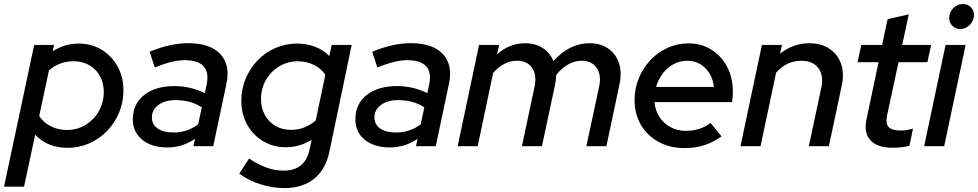

<svg xmlns="http://www.w3.org/2000/svg" viewBox="-60 -737 4930 968"><path d="M-39.7 204 112.3 -510.3H212.7L205.7 -478.7Q267 -517.3 336.3 -517.3Q401.3 -517.3 452 -486.5Q502.7 -455.7 532.5 -402.5Q562.3 -349.3 562.3 -282Q562.3 -222 540.3 -169.3Q518.3 -116.7 479.8 -76.8Q441.3 -37 390.2 -14.3Q339 8.3 280.3 8.3Q180.3 8.3 117.3 -57.7L61.3 204ZM277 -81.7Q329.7 -81.7 371.7 -107.5Q413.7 -133.3 438.5 -177Q463.3 -220.7 463.3 -273.3Q463.3 -318.3 444 -353.3Q424.7 -388.3 390.2 -408.3Q355.7 -428.3 311.7 -428.3Q239 -428.3 186.7 -381.7L137.7 -152.3Q157.7 -120 195 -100.8Q232.3 -81.7 277 -81.7Z M783.3 6.3Q704.7 6.3 657.2 -32.3Q609.7 -71 609.7 -136Q609.7 -212.7 666.5 -257.8Q723.3 -303 820.7 -303Q861.3 -303 900.5 -293.5Q939.7 -284 972.3 -267.3L982 -311.7Q1007 -433.7 869 -433.7Q812.3 -433.7 720.3 -397L694.3 -476.3Q749.3 -498.7 797.7 -509Q846 -519.3 889 -519.3Q999 -519.3 1050.3 -465Q1101.7 -410.7 1081.7 -315.3L1015 0H915.3L923.3 -37Q890.3 -15 856 -4.3Q821.7 6.3 783.3 6.3ZM815 -69Q883.7 -69 939 -110L957.3 -195.7Q902.7 -232.3 825 -232.3Q772 -232.3 738.8 -208Q705.7 -183.7 705.7 -145Q705.7 -109.7 734.7 -89.3Q763.7 -69 815 -69Z M1373.3 211.3Q1314 211.3 1253 192Q1192 172.7 1146.3 138.7L1195.7 62Q1239.7 92 1283.3 107.7Q1327 123.3 1370 123.3Q1478 123.3 1500.7 17.3L1511 -32.3Q1451.3 5.3 1381.3 5.3Q1317.3 5.3 1266.3 -25.3Q1215.3 -56 1186 -108.8Q1156.7 -161.7 1156.7 -228.7Q1156.7 -288.3 1178.7 -340.8Q1200.7 -393.3 1239 -433Q1277.3 -472.7 1328.5 -495Q1379.7 -517.3 1438 -517.3Q1486 -517.3 1528.2 -501.3Q1570.3 -485.3 1600.3 -454.3L1612.3 -510.3H1713L1600.7 28Q1582 117 1523.7 164.2Q1465.3 211.3 1373.3 211.3ZM1406.7 -82.3Q1477.3 -82.3 1531.7 -129.7L1580.3 -360Q1560 -391.3 1522.7 -409.7Q1485.3 -428 1441.3 -428Q1390 -428 1347.7 -402.3Q1305.3 -376.7 1280.7 -333.7Q1256 -290.7 1256 -237.3Q1256 -192.3 1275.2 -157.3Q1294.3 -122.3 1328.7 -102.3Q1363 -82.3 1406.7 -82.3Z M1905.3 6.3Q1826.7 6.3 1779.2 -32.3Q1731.7 -71 1731.7 -136Q1731.7 -212.7 1788.5 -257.8Q1845.3 -303 1942.7 -303Q1983.3 -303 2022.5 -293.5Q2061.7 -284 2094.3 -267.3L2104 -311.7Q2129 -433.7 1991 -433.7Q1934.3 -433.7 1842.3 -397L1816.3 -476.3Q1871.3 -498.7 1919.7 -509Q1968 -519.3 2011 -519.3Q2121 -519.3 2172.3 -465Q2223.7 -410.7 2203.7 -315.3L2137 0H2037.3L2045.3 -37Q2012.3 -15 1978 -4.3Q1943.7 6.3 1905.3 6.3ZM1937 -69Q2005.7 -69 2061 -110L2079.3 -195.7Q2024.7 -232.3 1947 -232.3Q1894 -232.3 1860.8 -208Q1827.7 -183.7 1827.7 -145Q1827.7 -109.7 1856.7 -89.3Q1885.7 -69 1937 -69Z M2247.3 0 2355.3 -510.3H2456.3L2446.3 -463.7Q2509.3 -519 2587 -519Q2639 -519 2676 -494.8Q2713 -470.7 2730.3 -429Q2811 -519 2911.7 -519Q2968.3 -519 3006.8 -492Q3045.3 -465 3060.8 -418Q3076.3 -371 3063 -311L2997.3 0H2896.3L2961 -302.7Q2972.7 -358.7 2948 -394.7Q2923.3 -430.7 2872 -430.7Q2803.3 -430.7 2744 -359.3Q2743.7 -348 2742.5 -336Q2741.3 -324 2738.7 -311L2672.3 0H2571.3L2634.7 -298Q2647.7 -357 2623.5 -393.8Q2599.3 -430.7 2546.3 -430.7Q2480.7 -430.7 2426.3 -369.7L2348.3 0Z M3391.3 9.7Q3318.3 9.7 3261.2 -21.2Q3204 -52 3171.7 -106.8Q3139.3 -161.7 3139.3 -231.3Q3139.3 -290 3160.5 -342.2Q3181.7 -394.3 3219.3 -434Q3257 -473.7 3306.2 -496Q3355.3 -518.3 3411.3 -518.3Q3476 -518.3 3526.3 -486.7Q3576.7 -455 3605.7 -400.5Q3634.7 -346 3634.7 -275.3Q3634.7 -265 3634 -252.7Q3633.3 -240.3 3630.7 -222H3240Q3243.3 -180 3264.7 -147.3Q3286 -114.7 3320.5 -96Q3355 -77.3 3397.7 -77.3Q3470 -77.3 3522.7 -117L3577.7 -49.3Q3533.7 -18.3 3488.8 -4.3Q3444 9.7 3391.3 9.7ZM3247.7 -298.7H3539Q3533 -356.7 3495.7 -393.7Q3458.3 -430.7 3404.3 -430.7Q3367.7 -430.7 3336 -413.5Q3304.3 -396.3 3281.5 -366.7Q3258.7 -337 3247.7 -298.7Z M3673.3 0 3781.3 -510.3H3882.3L3872.7 -466Q3938.7 -519 4020 -519Q4080.3 -519 4121.7 -491.3Q4163 -463.7 4180.2 -415.7Q4197.3 -367.7 4184 -306.3L4119 0H4018L4080.7 -295.3Q4093.7 -356.3 4066 -393.5Q4038.3 -430.7 3980.3 -430.7Q3906 -430.7 3853 -371L3774.3 0Z M4442 8Q4363.7 8 4328.8 -29.5Q4294 -67 4308.7 -136L4369.3 -423.3H4263.7L4282.3 -510.3H4387.3L4415 -640.3L4521.7 -664.7L4488.7 -510.3H4634.3L4615.7 -423.3H4470L4412.3 -155Q4404 -114.3 4420.2 -96.7Q4436.3 -79 4482.3 -79Q4497.3 -79 4511.2 -81.3Q4525 -83.7 4543 -88.3L4525 -1.7Q4508 2.3 4485.2 5.2Q4462.3 8 4442 8Z M4599.3 0 4707.3 -510.3H4808.3L4700.3 0ZM4781 -590.7Q4757.3 -590.7 4741.5 -606.8Q4725.7 -623 4725.7 -646.7Q4725.7 -665.7 4735.2 -681.7Q4744.7 -697.7 4760.8 -707.2Q4777 -716.7 4795 -716.7Q4818.7 -716.7 4834.5 -700.8Q4850.3 -685 4850.3 -661.3Q4850.3 -642.3 4840.8 -626.5Q4831.3 -610.7 4815.5 -600.7Q4799.7 -590.7 4781 -590.7Z"/></svg>

Font: Red Hat Display VF
Style: Italic
Weight: 300
Italic angle: -12°
Designer: Pentagram, MCKL
Foundry: Pentagram, MCKL
Version: Version 1.010